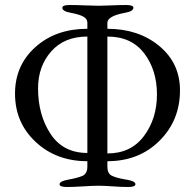

<svg xmlns="http://www.w3.org/2000/svg" viewBox="-20 -720 779 767"><path d="M329 -109V-574Q237 -574 184.5 -514.5Q132 -455 132 -367Q132 -261 182 -185Q232 -109 329 -109ZM409 -574V-107Q503 -107 555 -176.5Q607 -246 607 -343Q607 -440 556 -507Q505 -574 409 -574ZM329 -54V-76Q205 -76 122.5 -153Q40 -230 40 -346Q40 -459 121.5 -532Q203 -605 329 -605V-629Q329 -644 314 -653Q299 -662 262 -669Q229 -675 229 -689Q229 -700 258 -700Q286 -700 319.5 -698.5Q353 -697 375 -697Q395 -697 425.5 -698.5Q456 -700 484 -700Q513 -700 513 -689Q513 -675 480 -669Q409 -656 409 -629V-605Q533 -605 616 -536.5Q699 -468 699 -359Q699 -239 617 -157.5Q535 -76 409 -76V-54Q409 -28 425 -19Q441 -10 481 -3Q485 -2 488 -2Q521 4 521 16Q521 27 492 27Q464 27 430.5 24.5Q397 22 375 22Q350 22 312 24.5Q274 27 247 27Q218 27 218 16Q218 4 251 -2Q306 -12 317.5 -22.5Q329 -33 329 -54Z"/></svg>

Font: EB Garamond 08
Style: Regular
Weight: 400
Version: Version 0.016 ; ttfautohint (v1.5)